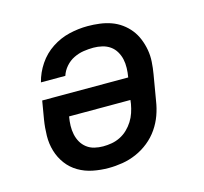

<svg xmlns="http://www.w3.org/2000/svg" viewBox="-84 -621 767 722"><g transform="rotate(-15 300.0 -260.0)"><path d="M254 8Q223 8 193 2Q163 -4 137.5 -19Q112 -34 94.5 -57.5Q77 -81 68.5 -109.5Q60 -138 60.5 -169Q61 -200 66 -231L78 -302H413V-303Q416 -320 416.5 -338Q417 -356 413.5 -372Q410 -388 401.5 -402.5Q393 -417 379.5 -426.5Q366 -436 349 -440Q332 -444 315 -444Q296 -444 276.5 -441Q257 -438 238.5 -429Q220 -420 206 -404Q192 -388 186 -369H91Q100 -405 121.5 -437Q143 -469 175 -490Q207 -511 243 -519.5Q279 -528 315 -528Q338 -528 361.5 -525Q385 -522 406 -514.5Q427 -507 445 -494Q463 -481 476.5 -464Q490 -447 498.5 -426Q507 -405 511 -382.5Q515 -360 513.5 -336Q512 -312 508 -289L491 -189Q487 -162 477.5 -135.5Q468 -109 451.5 -85Q435 -61 412 -42.5Q389 -24 362.5 -12.5Q336 -1 308.5 3.5Q281 8 254 8ZM255 -76Q272 -76 289 -79Q306 -82 322 -90Q338 -98 351 -110.5Q364 -123 373.5 -138Q383 -153 388.5 -169.5Q394 -186 397 -203L399 -218H160V-217Q157 -200 156.5 -182.5Q156 -165 159.5 -148.5Q163 -132 171 -118Q179 -104 192 -94Q205 -84 221.5 -80Q238 -76 255 -76Z"/></g></svg>

Font: Iosevka Etoile Medium Oblique
Style: Regular
Weight: 500
Italic angle: -9°
Designer: Belleve Invis
Foundry: Belleve Invis
Version: Version 15.5.2; ttfautohint (v1.8.4)